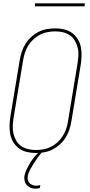

<svg xmlns="http://www.w3.org/2000/svg" viewBox="-20 -914 540 1157"><path d="M196 8Q169 8 143 2Q117 -4 96.5 -18.5Q76 -33 62 -54.5Q48 -76 42.5 -101.5Q37 -127 37.5 -154Q38 -181 42 -208L99 -553Q103 -578 111.5 -603Q120 -628 134 -650.5Q148 -673 168.5 -691.5Q189 -710 212.5 -722Q236 -734 262 -738.5Q288 -743 313 -743Q340 -743 366 -737Q392 -731 412.5 -716.5Q433 -702 447 -680.5Q461 -659 466.5 -633.5Q472 -608 471.5 -581Q471 -554 467 -527L410 -182Q406 -157 397.5 -132Q389 -107 375 -84.5Q361 -62 340.5 -43.5Q320 -25 296.5 -13Q273 -1 247 3.5Q221 8 196 8ZM197 -10Q219 -10 243 -14.5Q267 -19 288.5 -30Q310 -41 328 -58Q346 -75 359 -96Q372 -117 379.5 -139.5Q387 -162 390 -185L447 -530Q451 -554 452.5 -578.5Q454 -603 448.5 -625.5Q443 -648 431.5 -668Q420 -688 401.5 -701Q383 -714 360 -719.5Q337 -725 312 -725Q290 -725 266 -720.5Q242 -716 221 -705Q200 -694 181.5 -677Q163 -660 150 -639Q137 -618 130 -595.5Q123 -573 119 -550L62 -205Q58 -181 57 -156.5Q56 -132 61 -109.5Q66 -87 77.5 -67Q89 -47 107.5 -34Q126 -21 149 -15.5Q172 -10 197 -10ZM193 223Q178 223 164.5 217.5Q151 212 141.5 201.5Q132 191 128.5 176.5Q125 162 127 147Q131 126 141 105.5Q151 85 163 65.5Q175 46 190 28.5Q205 11 222 -4L226 -8H237L236 0Q221 17 208 34.5Q195 52 183.5 70.5Q172 89 161.5 108Q151 127 147 148Q145 159 148 170.5Q151 182 158 189.5Q165 197 176 201Q187 205 198 205Q205 205 211 204Q217 203 223 201L220 219Q213 221 206.5 222Q200 223 193 223ZM190 -876 191 -894H491L490 -876Z"/></svg>

Font: Iosevka SS18 Thin
Style: Italic
Weight: 100
Italic angle: -9°
Monospace: yes
Designer: Belleve Invis
Foundry: Belleve Invis
Version: Version 25.1.1; ttfautohint (v1.8.4)